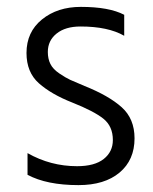

<svg xmlns="http://www.w3.org/2000/svg" viewBox="-20 -532 446 558"><path d="M371 -130Q371 -67 327.5 -30.5Q284 6 208 6Q116 6 60 -24V-87Q127 -49 204 -49Q255 -49 281.5 -70Q308 -91 308 -125Q308 -165 280.5 -187Q253 -209 190 -234Q129 -258 93 -290Q57 -322 57 -378Q57 -439 102 -475.5Q147 -512 215 -512Q297 -512 341 -489V-428Q294 -455 214 -455Q170 -455 144.5 -434.5Q119 -414 119 -381Q119 -361 126.5 -346Q134 -331 152.5 -318.5Q171 -306 184 -300Q197 -294 226 -282Q296 -254 333.5 -220.5Q371 -187 371 -130Z"/></svg>

Font: Hind Vadodara Light
Style: Regular
Weight: 300
Designer: Hitesh Malaviya
Foundry: Indian Type Foundry
Version: Version 1.000;PS 1.0;hotconv 1.0.86;makeotf.lib2.5.63406; tt